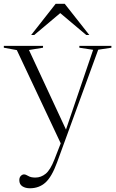

<svg xmlns="http://www.w3.org/2000/svg" viewBox="-25 -752 604 1004"><path d="M131.5 232.5Q108 232.5 92 222.2Q76 212 76 190Q76 176 83.8 168Q91.5 160 100.5 160Q109.5 160 122.8 168.2Q136 176.5 160 176.5Q189.5 176.5 214 156.5Q238.5 136.5 260 81L292.5 -2.5L63 -490L-5 -502.5V-512H200V-502.5L126.5 -490.5L320 -74.5L462 -491.5L390 -502.5V-512H557.5V-502.5L488.5 -492L273.5 97Q245.5 173.5 212.2 203Q179 232.5 131.5 232.5ZM138 -569 266 -732H313.5L442 -569H426L290 -683.5L154 -569Z"/></svg>

Font: Newsreader 72pt Light
Style: Regular
Weight: 300
Designer: Hugues Gentile
Foundry: Production Type
Version: Version 1.003; ttfautohint (v1.8.3)